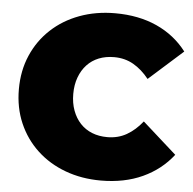

<svg xmlns="http://www.w3.org/2000/svg" viewBox="-52 -768 841 837"><g transform="rotate(5 368.5 -350.0)"><path d="M419 16Q335 16 263.5 -10.5Q192 -37 139.5 -86Q87 -135 58 -202Q29 -269 29 -350Q29 -431 58 -498Q87 -565 139.5 -614Q192 -663 263.5 -689.5Q335 -716 419 -716Q522 -716 601.5 -680Q681 -644 733 -576L584 -443Q553 -482 515.5 -503.5Q478 -525 431 -525Q394 -525 364 -513Q334 -501 312.5 -478Q291 -455 279 -422.5Q267 -390 267 -350Q267 -310 279 -277.5Q291 -245 312.5 -222Q334 -199 364 -187Q394 -175 431 -175Q478 -175 515.5 -196.5Q553 -218 584 -257L733 -124Q681 -57 601.5 -20.5Q522 16 419 16Z"/></g></svg>

Font: Montserrat Thin Black
Style: Regular
Weight: 900
Version: Version 9.000